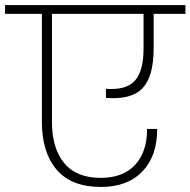

<svg xmlns="http://www.w3.org/2000/svg" viewBox="-52 -760 755 761"><path d="M-32 -705V-740H683V-705H557V-568Q557 -457 513 -410.5Q469 -364 368 -372V-408Q448 -402 482.5 -440Q517 -478 517 -569V-705H154V-276Q154 -172 202.5 -113.5Q251 -55 347 -55Q435 -55 483 -106Q531 -157 531 -249H571Q571 -141 512 -80Q453 -19 348 -19Q231 -19 172.5 -87.5Q114 -156 114 -276V-705Z"/></svg>

Font: Poppins ExtraLight
Style: Regular
Weight: 275
Designer: Ninad Kale (Devanagari), Jonny Pinhorn (Latin)
Foundry: Indian Type Foundry
Version: Version 3.200;PS 1.000;hotconv 16.6.54;makeotf.lib2.5.65590